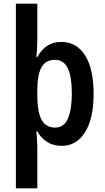

<svg xmlns="http://www.w3.org/2000/svg" viewBox="-20 -780 568 1040"><path d="M487 -271Q487 -137 440.5 -63.5Q394 10 314 10Q269 10 235.5 -11Q202 -32 182 -69H177Q179 -45 180.5 -23Q182 -1 182 15V240H66V-760H182V-561Q182 -539 180.5 -515Q179 -491 177 -471H182Q227 -553 311 -553Q394 -553 440.5 -480.5Q487 -408 487 -271ZM369 -271Q369 -365 347 -410.5Q325 -456 278 -456Q227 -456 204.5 -415Q182 -374 182 -287V-265Q182 -176 204.5 -132.5Q227 -89 279 -89Q328 -89 348.5 -139Q369 -189 369 -271Z"/></svg>

Font: Noto Sans Condensed SemiBold
Style: Regular
Weight: 600
Width: 3
Designer: Monotype Design Team
Foundry: Monotype Imaging Inc.
Version: Version 2.013; ttfautohint (v1.8.4.7-5d5b)